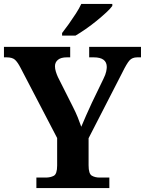

<svg xmlns="http://www.w3.org/2000/svg" viewBox="-20 -951 733 971"><path d="M164 0V-53H211Q235 -53 252 -62Q269 -71 269 -114V-253L84 -608Q69 -637 55.5 -649Q42 -661 13 -661H0V-714H335V-661H318Q288 -661 273 -648.5Q258 -636 258 -616Q258 -603 262.5 -588.5Q267 -574 273 -561L347 -414Q363 -383 373 -358Q383 -333 391 -310Q402 -336 415.5 -367Q429 -398 445 -432L503 -552Q514 -574 517 -589Q520 -604 520 -612Q520 -661 454 -661H431V-714H693V-661H674Q649 -661 635 -645.5Q621 -630 598 -583L428 -252V-115Q428 -72 444.5 -62.5Q461 -53 484 -53H533V0ZM294 -784Q309 -803 327.5 -829Q346 -855 363.5 -882Q381 -909 391 -931H548V-921Q539 -908 517.5 -888Q496 -868 469 -846Q442 -824 414 -804.5Q386 -785 362 -771H294Z"/></svg>

Font: Noto Naskh Arabic
Style: Bold
Weight: 700
Designer: Monotype Design Team, David Williams, Mohamad Dakak and Nizar Qandah
Foundry: Monotype Imaging Inc.
Version: Version 2.016